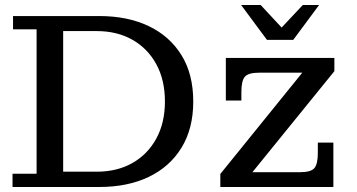

<svg xmlns="http://www.w3.org/2000/svg" viewBox="-20 -746 1424 766"><path d="M232 0V-61H366Q447 -61 508 -95.5Q569 -130 603.5 -193Q638 -256 638 -341Q638 -427 603.5 -490Q569 -553 508 -587.5Q447 -622 366 -622H232V-682H376Q489 -682 573 -642Q657 -602 704 -526Q751 -450 751 -341Q751 -233 704 -156.5Q657 -80 573 -40Q489 0 376 0ZM30 0V-53H126V-629H32V-682H232V0ZM859 -52 1186 -456 1314 -462 987 -59ZM859 0V-52L987 -59H1310V0ZM881 -345V-456H1014Q971 -456 957 -440Q943 -424 943 -379V-345ZM1177 -59Q1220 -59 1234 -75Q1248 -91 1248 -136V-177H1310V-59ZM881 -456V-515H1314V-462L1186 -456ZM1045 -587 942 -726H1020L1126 -612H1081L1188 -726H1253L1150 -587Z"/></svg>

Font: Montagu Slab 24pt
Style: Regular
Weight: 400
Designer: Florian Karsten
Foundry: Florian Karsten
Version: Version 1.000